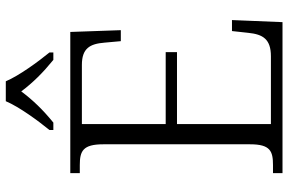

<svg xmlns="http://www.w3.org/2000/svg" viewBox="-182 -788 971 646"><g transform="rotate(-90 303.0 -465.5)"><path d="M188 -784V-771H213C256 -806 288 -839 318 -879C348 -839 381 -806 424 -771H449V-784C418 -822 371 -886 352 -931H285C266 -886 219 -822 188 -784ZM43 0H551L558 -170H521L515 -115C510 -66 494 -39 436 -39H208V-355H450V-393H208V-675H407C463 -675 478 -648 482 -599L487 -544H524L518 -714H43V-682H70C117 -682 140 -672 140 -603V-109C140 -41 117 -32 70 -32H43Z"/></g></svg>

Font: Noto Serif Lao Light
Style: Regular
Weight: 300
Designer: Monotype Design Team
Foundry: Monotype Imaging Inc.
Version: Version 2.003